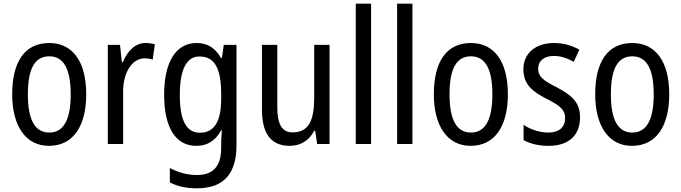

<svg xmlns="http://www.w3.org/2000/svg" viewBox="-20 -780 3691 1040"><path d="M447 -269C447 -450 371 -547 247 -547C114 -547 46 -446 46 -269C46 -98 119 10 245 10C378 10 447 -99 447 -269ZM131 -269C131 -404 166 -475 247 -475C326 -475 363 -404 363 -269C363 -134 326 -62 247 -62C167 -62 131 -135 131 -269Z M768 -547C712 -547 671 -504 645 -443H640L630 -537H564V0H647V-282C646 -388 697 -464 762 -464C778 -464 794 -462 807 -457L819 -540C802 -545 784 -547 768 -547Z M1045 -547C935 -547 869 -448 869 -266C869 -87 933 10 1043 10C1103 10 1146 -17 1178 -74H1182C1179 -48 1178 -15 1178 5V22C1178 123 1132 168 1047 168C996 168 947 155 900 130V208C942 230 989 240 1047 240C1195 240 1261 157 1261 7V-537H1192L1182 -466H1177C1145 -522 1102 -547 1045 -547ZM1060 -474C1142 -474 1178 -412 1178 -269V-245C1178 -121 1140 -61 1063 -61C990 -61 954 -126 954 -265C954 -401 989 -474 1060 -474Z M1765 -537H1682V-253C1682 -126 1652 -63 1564 -63C1508 -63 1482 -106 1482 -199V-537H1399V-186C1399 -62 1443 10 1550 10C1606 10 1655 -18 1682 -72H1687L1698 0H1765Z M1990 0V-760H1907V0Z M2214 0V-760H2131V0Z M2731 -269C2731 -450 2655 -547 2531 -547C2398 -547 2330 -446 2330 -269C2330 -98 2403 10 2529 10C2662 10 2731 -99 2731 -269ZM2415 -269C2415 -404 2450 -475 2531 -475C2610 -475 2647 -404 2647 -269C2647 -134 2610 -62 2531 -62C2451 -62 2415 -135 2415 -269Z M3122 -145C3122 -228 3073 -266 2996 -307C2921 -345 2895 -365 2895 -408C2895 -450 2927 -477 2980 -477C3018 -477 3055 -464 3088 -445L3118 -511C3077 -534 3032 -547 2981 -547C2882 -547 2815 -492 2815 -405C2815 -321 2866 -283 2944 -243C3017 -207 3041 -182 3041 -141C3041 -92 3010 -62 2950 -62C2900 -62 2849 -81 2816 -104V-21C2849 -3 2894 10 2952 10C3058 10 3122 -45 3122 -145Z M3605 -269C3605 -450 3529 -547 3405 -547C3272 -547 3204 -446 3204 -269C3204 -98 3277 10 3403 10C3536 10 3605 -99 3605 -269ZM3289 -269C3289 -404 3324 -475 3405 -475C3484 -475 3521 -404 3521 -269C3521 -134 3484 -62 3405 -62C3325 -62 3289 -135 3289 -269Z"/></svg>

Font: Noto Sans Gujarati Condensed
Style: Regular
Weight: 400
Width: 3
Designer: Jelle Bosma - Monotype Design Team, Universal Thirst
Foundry: Monotype Imaging Inc.
Version: Version 2.106